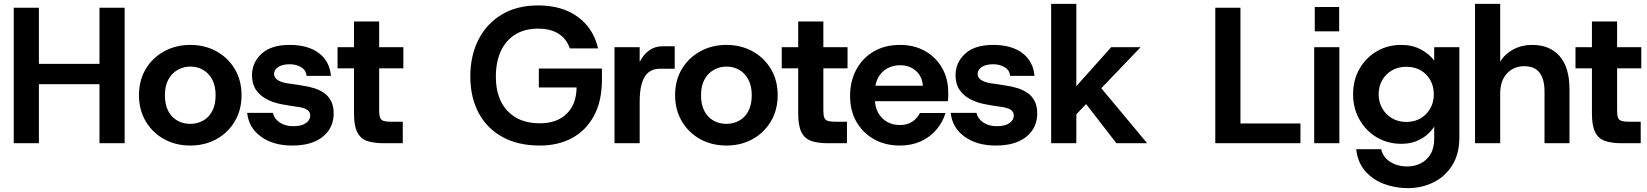

<svg xmlns="http://www.w3.org/2000/svg" viewBox="-20 -740 8510 992"><path d="M494 0V-700H624V0ZM51 0V-700H181V0ZM164 -305V-410H516V-305Z M963 12Q888 12 828 -21Q768 -54 733 -113Q698 -172 698 -248Q698 -325 733 -383.5Q768 -442 828.5 -475Q889 -508 963 -508Q1038 -508 1098 -475Q1158 -442 1193 -383.5Q1228 -325 1228 -248Q1228 -172 1193 -113Q1158 -54 1098 -21Q1038 12 963 12ZM963 -100Q999 -100 1029 -116.5Q1059 -133 1076.5 -166Q1094 -199 1094 -248Q1094 -297 1076 -330Q1058 -363 1028.5 -379.5Q999 -396 964 -396Q928 -396 898 -379Q868 -362 850 -329.5Q832 -297 832 -248Q832 -199 849.5 -166Q867 -133 897 -116.5Q927 -100 963 -100Z M1490 12Q1392 12 1328.5 -34Q1265 -80 1257 -157H1390Q1397 -126 1425.5 -107Q1454 -88 1495 -88Q1538 -88 1560.5 -104Q1583 -120 1583 -143Q1583 -162 1567 -173Q1551 -184 1510 -189Q1495 -191 1471 -195Q1447 -199 1432 -202Q1391 -210 1357 -228Q1323 -246 1302.5 -276Q1282 -306 1282 -351Q1282 -417 1331.5 -462.5Q1381 -508 1476 -508Q1571 -508 1627 -466Q1683 -424 1690 -348H1564Q1561 -378 1535.5 -393Q1510 -408 1477 -408Q1438 -408 1417 -393.5Q1396 -379 1396 -358Q1396 -322 1462 -310Q1472 -309 1487.5 -306.5Q1503 -304 1520 -301.5Q1537 -299 1547 -297Q1576 -293 1604 -284Q1632 -275 1654.5 -259.5Q1677 -244 1690.5 -218Q1704 -192 1704 -154Q1704 -105 1679 -67.5Q1654 -30 1606.5 -9Q1559 12 1490 12Z M1962 0Q1912 0 1877.5 -11.5Q1843 -23 1826 -56.5Q1809 -90 1809 -153V-387H1724V-496H1809V-629H1939V-496H2064V-387H1939V-169Q1939 -144 1944 -131.5Q1949 -119 1963 -115Q1977 -111 2001 -111H2061V0Z M2770 12Q2656 12 2575.5 -32.5Q2495 -77 2452.5 -157.5Q2410 -238 2410 -345Q2410 -453 2452.5 -536Q2495 -619 2573.5 -665.5Q2652 -712 2760 -712Q2884 -712 2965 -653Q3046 -594 3070 -490H2924Q2908 -538 2867 -565Q2826 -592 2760 -592Q2691 -592 2642.5 -562Q2594 -532 2568 -476.5Q2542 -421 2542 -344Q2542 -268 2569 -214.5Q2596 -161 2646.5 -132Q2697 -103 2770 -103Q2857 -103 2907.5 -152Q2958 -201 2959 -288H2764V-386H3090V-330Q3090 -217 3048.5 -141Q3007 -65 2935 -26.5Q2863 12 2770 12Z M3155 0V-496H3285V-420Q3304 -458 3334 -479.5Q3364 -501 3403 -501H3466V-385H3390Q3354 -385 3330.5 -366Q3307 -347 3296 -309Q3285 -271 3285 -215V0Z M3733 12Q3658 12 3598 -21Q3538 -54 3503 -113Q3468 -172 3468 -248Q3468 -325 3503 -383.5Q3538 -442 3598.5 -475Q3659 -508 3733 -508Q3808 -508 3868 -475Q3928 -442 3963 -383.5Q3998 -325 3998 -248Q3998 -172 3963 -113Q3928 -54 3868 -21Q3808 12 3733 12ZM3733 -100Q3769 -100 3799 -116.5Q3829 -133 3846.5 -166Q3864 -199 3864 -248Q3864 -297 3846 -330Q3828 -363 3798.5 -379.5Q3769 -396 3734 -396Q3698 -396 3668 -379Q3638 -362 3620 -329.5Q3602 -297 3602 -248Q3602 -199 3619.5 -166Q3637 -133 3667 -116.5Q3697 -100 3733 -100Z M4257 0Q4207 0 4172.5 -11.5Q4138 -23 4121 -56.5Q4104 -90 4104 -153V-387H4019V-496H4104V-629H4234V-496H4359V-387H4234V-169Q4234 -144 4239 -131.5Q4244 -119 4258 -115Q4272 -111 4296 -111H4356V0Z M4630 12Q4554 12 4496 -20.5Q4438 -53 4405 -110.5Q4372 -168 4372 -244Q4372 -321 4404.5 -381Q4437 -441 4495 -474.5Q4553 -508 4630 -508Q4704 -508 4760 -476Q4816 -444 4847.5 -389Q4879 -334 4879 -264Q4879 -254 4879 -242Q4879 -230 4877 -217H4466V-297H4748Q4745 -345 4712 -374Q4679 -403 4631 -403Q4595 -403 4565 -387Q4535 -371 4517.5 -339.5Q4500 -308 4500 -259V-231Q4500 -189 4517 -158Q4534 -127 4563 -110.5Q4592 -94 4629 -94Q4667 -94 4693 -111Q4719 -128 4733 -156H4865Q4851 -109 4818.5 -70.5Q4786 -32 4738 -10Q4690 12 4630 12Z M5125 12Q5027 12 4963.5 -34Q4900 -80 4892 -157H5025Q5032 -126 5060.5 -107Q5089 -88 5130 -88Q5173 -88 5195.5 -104Q5218 -120 5218 -143Q5218 -162 5202 -173Q5186 -184 5145 -189Q5130 -191 5106 -195Q5082 -199 5067 -202Q5026 -210 4992 -228Q4958 -246 4937.5 -276Q4917 -306 4917 -351Q4917 -417 4966.5 -462.5Q5016 -508 5111 -508Q5206 -508 5262 -466Q5318 -424 5325 -348H5199Q5196 -378 5170.5 -393Q5145 -408 5112 -408Q5073 -408 5052 -393.5Q5031 -379 5031 -358Q5031 -322 5097 -310Q5107 -309 5122.5 -306.5Q5138 -304 5155 -301.5Q5172 -299 5182 -297Q5211 -293 5239 -284Q5267 -275 5289.5 -259.5Q5312 -244 5325.5 -218Q5339 -192 5339 -154Q5339 -105 5314 -67.5Q5289 -30 5241.5 -9Q5194 12 5125 12Z M5533 -141 5474 -220 5721 -496H5873ZM5411 0V-720H5541V0ZM5748 0 5557 -247 5636 -325 5907 0Z M6259 0V-700H6389V-102H6699V0Z M6770 0V-496H6900V0ZM6773 -578V-704H6899V-578Z M7254 232Q7190 232 7132.5 211Q7075 190 7035 145.5Q6995 101 6987 31H7116Q7125 72 7162.5 96Q7200 120 7251 120Q7289 120 7320.5 104Q7352 88 7371 56.5Q7390 25 7390 -24V-86Q7375 -62 7351 -42Q7327 -22 7294.5 -9.5Q7262 3 7220 3Q7149 3 7092.5 -31Q7036 -65 7003.5 -123Q6971 -181 6971 -253Q6971 -326 7003.5 -383.5Q7036 -441 7092.5 -474.5Q7149 -508 7220 -508Q7277 -508 7321 -484.5Q7365 -461 7390 -427V-496H7520V-31Q7520 55 7483.5 113.5Q7447 172 7386.5 202Q7326 232 7254 232ZM7246 -110Q7289 -110 7320.5 -129Q7352 -148 7370 -180Q7388 -212 7388 -252Q7388 -294 7370 -326Q7352 -358 7320.5 -376.5Q7289 -395 7246 -395Q7204 -395 7172 -376.5Q7140 -358 7121.5 -326Q7103 -294 7103 -253Q7103 -213 7121.5 -180.5Q7140 -148 7172 -129Q7204 -110 7246 -110Z M7601 0V-720H7731V-421Q7755 -461 7798.5 -484.5Q7842 -508 7896 -508Q7988 -508 8038.5 -449.5Q8089 -391 8089 -279V0H7960V-267Q7960 -331 7934.5 -364.5Q7909 -398 7855 -398Q7801 -398 7766 -360.5Q7731 -323 7731 -256V0Z M8358 0Q8308 0 8273.5 -11.5Q8239 -23 8222 -56.5Q8205 -90 8205 -153V-387H8120V-496H8205V-629H8335V-496H8460V-387H8335V-169Q8335 -144 8340 -131.5Q8345 -119 8359 -115Q8373 -111 8397 -111H8457V0Z"/></svg>

Font: Host Grotesk Light
Style: Bold
Weight: 700
Version: Version 1.003